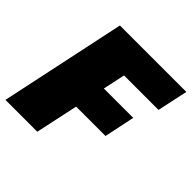

<svg xmlns="http://www.w3.org/2000/svg" viewBox="-184 -838 989 989"><g transform="rotate(45 310.0 -344.0)"><path d="M-5 0 141 -688H625L589 -521H338L312 -400H526L491 -233H277L227 0Z"/></g></svg>

Font: Saira Black
Style: Italic
Weight: 900
Italic angle: -12°
Designer: Hector Gatti with collaboration of the Omnibus-Type team
Foundry: Omnibus-Type
Version: Version 1.100; ttfautohint (v1.8.3)